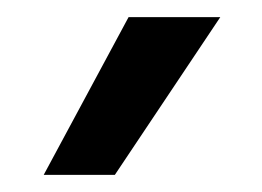

<svg xmlns="http://www.w3.org/2000/svg" viewBox="-20 -824 306 224"><path d="M31 -620 130 -804H237L114 -620Z"/></svg>

Font: Be Vietnam Medium
Style: Regular
Weight: 500
Designer: Gabriel Lam
Foundry: TypeRant
Version: Version 4.000